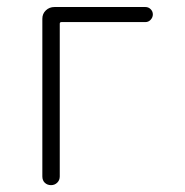

<svg xmlns="http://www.w3.org/2000/svg" viewBox="-20 -540 540 560"><path d="M103.5 -25.4V-485.4Q103.5 -500 113.8 -509.8Q124 -519.5 138.7 -519.5H404.3Q413.1 -519.5 419.4 -513.2Q425.8 -506.8 425.8 -498Q425.8 -489.3 419.4 -482.4Q413.1 -475.6 404.3 -475.6H159.2Q154.3 -475.6 154.3 -470.7V-25.4Q154.3 -14.6 147 -7.3Q139.6 0 128.9 0Q118.2 0 110.8 -6.8Q103.5 -13.7 103.5 -25.4Z"/></svg>

Font: Rounded-L Mgen+ 1m light
Style: Regular
Weight: 200
Designer: [Source Han Sans]
Ryoko NISHIZUKA  (kana & ideographs); Paul D. Hunt (Latin, Greek & Cyrillic); Wenlong ZHANG  (bopomofo
Version: Version 1.059.20150602